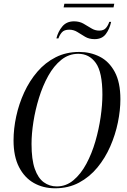

<svg xmlns="http://www.w3.org/2000/svg" viewBox="-20 -1004 683 1035"><path d="M323 -964 327 -984H596L592 -964ZM284 -797Q293 -834 316 -861.5Q339 -889 379 -889Q408 -889 430 -876.5Q452 -864 472 -851.5Q492 -839 515 -839Q539 -839 551 -853Q563 -867 569 -886H579Q571 -848 550.5 -820.5Q530 -793 490 -793Q460 -793 438.5 -806Q417 -819 397 -831.5Q377 -844 353 -844Q326 -844 313.5 -829.5Q301 -815 295 -797ZM277 11Q213 11 162.5 -17.5Q112 -46 82.5 -103.5Q53 -161 53 -247Q53 -310 67.5 -377Q82 -444 110.5 -506Q139 -568 181.5 -617.5Q224 -667 280.5 -695.5Q337 -724 407 -724Q467 -724 517.5 -698.5Q568 -673 598.5 -616.5Q629 -560 629 -469Q629 -410 615.5 -344Q602 -278 574.5 -215Q547 -152 505 -101Q463 -50 406 -19.5Q349 11 277 11ZM286 1Q336 1 376 -32.5Q416 -66 445.5 -121Q475 -176 494 -241.5Q513 -307 522.5 -373Q532 -439 532 -494Q532 -615 496.5 -664.5Q461 -714 402 -714Q351 -714 310.5 -681.5Q270 -649 240 -595Q210 -541 190 -476Q170 -411 160 -346.5Q150 -282 150 -228Q150 -144 167.5 -94Q185 -44 216 -21.5Q247 1 286 1Z"/></svg>

Font: Noto Serif Display Condensed
Style: Italic
Weight: 400
Width: 3
Italic angle: -12°
Designer: Monotype Design Team
Foundry: Monotype Imaging Inc.
Version: Version 2.009